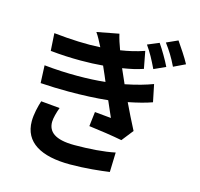

<svg xmlns="http://www.w3.org/2000/svg" viewBox="-127 -1000 1254 1201"><g transform="rotate(15 500.0 -399.5)"><path d="M810 -829C842 -786 865 -750 892 -694L967 -730C946 -770 907 -827 883 -862ZM699 -786C730 -742 750 -704 777 -648L852 -682C833 -722 798 -781 773 -817ZM806 -559C761 -542 704 -525 628 -510L587 -603C642 -612 675 -619 720 -634L699 -745C643 -726 602 -717 546 -708C533 -743 522 -776 515 -807L373 -780C392 -753 402 -731 421 -695V-694C333 -689 234 -693 121 -705L128 -592C196 -585 260 -582 324 -582C376 -582 424 -584 468 -588C476 -569 484 -550 493 -531L509 -493C454 -487 394 -484 329 -484C261 -484 190 -487 114 -495L119 -381C179 -377 239 -375 300 -375C392 -375 479 -379 555 -387C570 -354 584 -319 600 -284C572 -287 533 -290 494 -294L483 -200C550 -192 643 -178 699 -167L758 -242C729 -298 701 -354 676 -407C736 -419 788 -432 829 -447ZM152 -272C140 -235 127 -182 127 -137C127 0 240 63 427 63C527 63 624 52 681 44L685 -83C616 -68 519 -61 423 -61C295 -61 251 -103 251 -165C251 -189 262 -230 274 -261Z"/></g></svg>

Font: Spoqa Han Sans Neo Bold
Style: Bold
Weight: 700
Designer: [Spoqa Han Sans Neo] Dong-huui Kim  Younghwa Kang  Yujin Lee  [Noto Sans] Ryoko NISHIZUKA  (kana & ideographs); Paul D. 
Foundry: Spoqa (http://www.spoqa-han-sans.com)
Version: Version 1.000